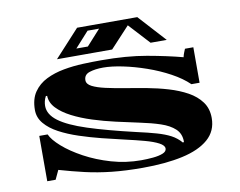

<svg xmlns="http://www.w3.org/2000/svg" viewBox="-84 -883 1272 1018"><g transform="rotate(-10 552.5 -374.0)"><path d="M605 22Q514 22 439.5 14Q365 6 298 -9.5Q231 -25 162 -45L139 4H94V-240H139Q152 -210 195 -172Q238 -134 302.5 -99Q367 -64 444.5 -41.5Q522 -19 604 -19Q636 -19 668 -22Q700 -25 721 -33.5Q742 -42 742 -58Q742 -75 714.5 -89.5Q687 -104 641 -116.5Q595 -129 537.5 -142Q480 -155 418.5 -170.5Q357 -186 299.5 -205Q242 -224 196 -248.5Q150 -273 122.5 -305.5Q95 -338 95 -379Q95 -438 121 -475.5Q147 -513 189.5 -534Q232 -555 284 -564.5Q336 -574 388.5 -576Q441 -578 485 -578Q624 -578 730.5 -559Q837 -540 920 -518Q923 -532 927.5 -542.5Q932 -553 935 -561H980V-370H936Q899 -406 842 -437Q785 -468 720.5 -490.5Q656 -513 595.5 -525.5Q535 -538 490 -538Q447 -538 416.5 -528Q386 -518 386 -488Q386 -467 412.5 -453.5Q439 -440 483.5 -430Q528 -420 583.5 -411Q639 -402 698.5 -391Q758 -380 813.5 -363.5Q869 -347 913.5 -322.5Q958 -298 984.5 -262Q1011 -226 1011 -175Q1011 -105 961 -61.5Q911 -18 820 2Q729 22 605 22ZM839 -72Q839 -74 841.5 -74.5Q844 -75 844 -77Q844 -120 816 -146Q788 -172 740 -188Q692 -204 631.5 -216.5Q571 -229 506 -244Q444 -258 384.5 -277Q325 -296 277.5 -320.5Q230 -345 201.5 -375Q173 -405 172 -442H165Q158 -429 155 -416Q152 -403 152 -391Q152 -345 201 -308.5Q250 -272 350 -239.5Q450 -207 604 -171Q667 -157 710.5 -144.5Q754 -132 784.5 -116Q815 -100 839 -72ZM257 -624 391 -770H715L848 -624H761L658 -736L554 -624ZM368 -662H430L505 -745H443Z"/></g></svg>

Font: Diplomata SC
Style: Regular
Weight: 400
Designer: Eduardo Rodriguez Tunni
Foundry: Eduardo Rodriguez Tunni
Version: Version 1.002; ttfautohint (v1.8.4.7-5d5b);gftools[0.9.23]